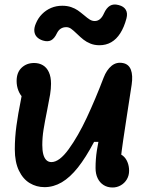

<svg xmlns="http://www.w3.org/2000/svg" viewBox="-20 -829 660 862"><path d="M409 -74.6Q409 -114.8 414.8 -152.5Q420.5 -190.3 430.9 -232.6L446.1 -192H402.4Q365.1 -121.6 329.8 -77Q294.4 -32.4 257.4 -10.6Q220.3 11.2 179.8 11.2Q143.5 11.2 113.4 -7Q83.2 -25.1 64.9 -63.2Q46.5 -101.4 46.5 -158.8Q46.5 -210.8 53.8 -264.5Q61.2 -318.1 73 -376.2Q78.8 -406.2 81.7 -423.2L111.4 -377.7Q96.9 -377.7 83.8 -389.9Q70.6 -402.1 62.6 -422.2Q54.6 -442.4 54.6 -465.2Q54.6 -503.8 77.1 -525Q99.6 -546.2 133.2 -546.2Q155.8 -546.2 172.9 -535.9Q190 -525.7 199.5 -504.8Q209.1 -483.9 209.1 -453Q209.1 -430.6 205 -405.1Q200.8 -379.6 191.8 -334.8Q180.9 -281.2 175.4 -246.6Q169.9 -211.9 169.9 -178Q169.9 -153.8 174.2 -136.8Q178.6 -119.8 187.8 -110.5Q197.1 -101.3 210.8 -101.3Q246.5 -101.3 288.6 -159.5Q330.8 -217.8 369.7 -301Q408.6 -384.2 445 -479.8Q458.6 -515.3 480.9 -533.5Q503.2 -551.7 532.4 -545.8Q558.1 -540.8 567.7 -515.7Q577.2 -490.5 571.1 -448.8Q563.1 -393.7 549.2 -306.5Q540.3 -249.2 533.1 -200Q525.9 -150.8 521.3 -109.4L498.8 -140.9Q517.4 -140.9 531.2 -130.2Q544.9 -119.4 552.2 -101.5Q559.6 -83.7 559.6 -62.4Q559.6 -40.8 549.4 -23.7Q539.2 -6.6 522.1 3.1Q505 12.8 485.4 12.8Q462.3 12.8 445.1 1.8Q427.8 -9.1 418.4 -28.8Q409 -48.4 409 -74.6ZM325.6 -677Q309.4 -692.7 299.2 -699.9Q289.1 -707.1 277.4 -707.1Q263.3 -707.1 252.8 -700.3Q242.2 -693.6 235.2 -679.2Q224.2 -655.8 209.2 -648Q194.2 -640.3 172.3 -647.1Q155.7 -652.4 145.7 -662.8Q135.7 -673.2 134.2 -688.7Q132.7 -704.1 140.8 -723Q150.9 -747.8 168.7 -765.7Q186.5 -783.7 209.6 -793.5Q232.7 -803.2 259.5 -803.2Q281.5 -803.2 299.2 -797.2Q316.8 -791.1 329.2 -782.5Q341.5 -773.9 357.5 -760.6Q373.1 -747.2 383.4 -740.9Q393.8 -734.6 405.3 -734.6Q418.6 -734.6 429 -743.3Q439.3 -752 446.9 -769.3Q457.9 -793.6 473.7 -803.1Q489.5 -812.7 513.2 -806.2Q535.8 -800.4 544.8 -785Q553.9 -769.6 547.7 -746.2Q537.2 -706.7 520 -679.8Q502.8 -652.8 479.4 -639.4Q456 -625.9 426.6 -625.9Q404.4 -625.9 386.2 -633.2Q368 -640.6 355 -650.9Q341.9 -661.2 325.6 -677Z"/></svg>

Font: Monaspace Radon Var
Style: Regular
Weight: 400
Designer: Riley Cran and the Lettermatic Team
Version: Version 1.000 (Monaspace Radon Var)